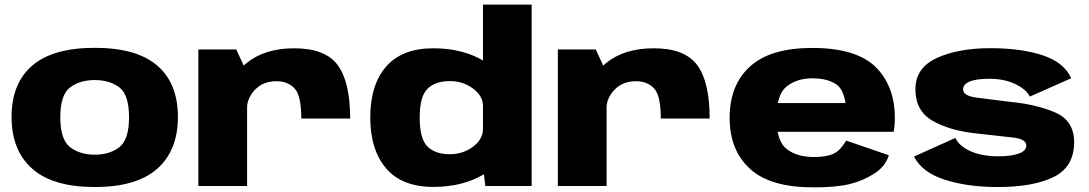

<svg xmlns="http://www.w3.org/2000/svg" viewBox="-20 -805 4712 831"><path d="M390 4.5Q571.5 4.5 660.8 -74.8Q750 -154 750 -299Q750 -444 660.8 -521Q571.5 -598 390 -598Q209 -598 119.5 -521Q30 -444 30 -299Q30 -154 119.5 -74.8Q209 4.5 390 4.5ZM390 -135.5Q326 -135.5 283.5 -168Q241 -200.5 241 -297.5Q241 -395 283.5 -426.8Q326 -458.5 390 -458.5Q454.5 -458.5 496.5 -426.8Q538.5 -395 538.5 -297.5Q538.5 -200.5 496.5 -168Q454.5 -135.5 390 -135.5Z M1284 -292H1495.5Q1495.5 -450 1441.8 -523Q1388 -596 1253.5 -596Q1125 -596 1046.5 -531.5Q968 -467 968 -383.5L1048.5 -331.5Q1048.5 -380.5 1084 -417Q1119.5 -453.5 1176.5 -453.5Q1225.5 -453.5 1254.8 -422.5Q1284 -391.5 1284 -292ZM838.5 0H1049.5V-489.5L1002.5 -591H838.5Z M2080.5 0H2281V-785H2070.5V-86ZM1855.5 4Q1980 4 2071.2 -48.8Q2162.5 -101.5 2162.5 -157.5L2070.5 -248Q2070.5 -202 2027 -169.8Q1983.5 -137.5 1927 -137.5Q1864.5 -137.5 1830.5 -170.5Q1796.5 -203.5 1796.5 -296Q1796.5 -388 1830.5 -421Q1864.5 -454 1927 -454Q1983.5 -454 2027 -422Q2070.5 -390 2070.5 -345L2162.5 -434Q2162.5 -490 2071.2 -543Q1980 -596 1855.5 -596Q1720 -596 1651.2 -516.8Q1582.5 -437.5 1582.5 -297Q1582.5 -156.5 1651.2 -76.2Q1720 4 1855.5 4Z M2840 -292H3051.5Q3051.5 -450 2997.8 -523Q2944 -596 2809.5 -596Q2681 -596 2602.5 -531.5Q2524 -467 2524 -383.5L2604.5 -331.5Q2604.5 -380.5 2640 -417Q2675.5 -453.5 2732.5 -453.5Q2781.5 -453.5 2810.8 -422.5Q2840 -391.5 2840 -292ZM2394.5 0H2605.5V-489.5L2558.5 -591H2394.5Z M3501 6V-125.5Q3430 -125.5 3385.5 -159.5Q3341 -192.5 3341 -294Q3341 -396.5 3385 -431Q3429 -466 3496.5 -466Q3565.5 -466 3605 -436Q3631 -413 3639.5 -359H3322.5V-234.5H3848Q3853 -261 3853 -294.5Q3853 -432.5 3769.5 -515.5Q3684.5 -597.5 3496 -597.5Q3314.5 -597.5 3226.5 -517.5Q3138 -437.5 3138 -295Q3138 -153.5 3227 -73.5Q3314 6 3501 6ZM3501 -125.5V6Q3602 6 3660.5 -9Q3718 -23.5 3765 -54.5Q3811.5 -84 3827 -133L3642.5 -196.5Q3628 -173 3612 -156.5Q3595.5 -140.5 3569.5 -133Q3543.5 -125.5 3501 -125.5Z M4298 4.5Q4452 4.5 4540.5 -39Q4629 -82.5 4629 -189.5Q4629 -282 4548.5 -317.5Q4468 -353 4350 -364.5Q4264.5 -375 4206.5 -382.5Q4148.5 -390 4148.5 -418.5Q4148.5 -440.5 4176.8 -452.2Q4205 -464 4263 -464Q4326.5 -464 4374 -441.2Q4421.5 -418.5 4437.5 -387L4616.5 -466.5Q4585.5 -535 4492.5 -565.8Q4399.5 -596.5 4266.5 -596.5Q4127.5 -596.5 4034.8 -554Q3942 -511.5 3942 -418.5Q3942 -325 4016.8 -282Q4091.5 -239 4210 -227Q4299.5 -216.5 4360.8 -210.2Q4422 -204 4422 -175Q4422 -152 4389 -140.2Q4356 -128.5 4302 -128.5Q4229.5 -128.5 4180.2 -150.8Q4131 -173 4115 -208L3936 -127.5Q3970.5 -59 4069 -27.2Q4167.5 4.5 4298 4.5Z"/></svg>

Font: Anybody SemiExpanded ExtraBold
Style: Regular
Weight: 800
Width: 6
Version: Version 1.113;gftools[0.9.25]